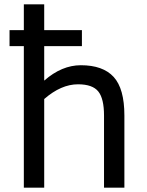

<svg xmlns="http://www.w3.org/2000/svg" viewBox="-20 -866 679 886"><path d="M554 -333V0H460V-333Q460 -411 433.5 -444Q407 -477 340 -477Q262 -477 184 -409V0H90V-653H24V-727H90V-846H184V-727H358V-653H184V-494Q265 -565 353 -565Q455 -565 504.5 -511Q554 -457 554 -333Z"/></svg>

Font: Biryani
Style: Regular
Weight: 400
Designer: Dan Reynolds and Mathieu Réguer
Foundry: Dan Reynolds and Mathieu Réguer
Version: Version 1.004; ttfautohint (v1.1) -l 5 -r 5 -G 72 -x 0 -D la